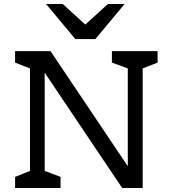

<svg xmlns="http://www.w3.org/2000/svg" viewBox="-20 -934 848 954"><path d="M354 -740 209 -914H292L404 -812L516 -914H599L454 -740ZM763 -680V-623L689 -594V0H587L202 -573V-85L281 -55V0H55V-55L129 -85V-594L55 -623V-680H231L615 -108V-594L536 -623V-680Z"/></svg>

Font: Rhodium Libre
Style: Regular
Weight: 400
Designer: James Puckett
Foundry: Dunwich Type Founders
Version: Version 1.001; ttfautohint (v1.3)